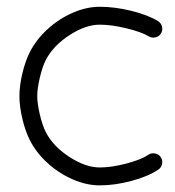

<svg xmlns="http://www.w3.org/2000/svg" viewBox="-20 -559 528 579"><path d="M457.5 -47.6Q426.3 -26.6 376.1 -13.3Q325.9 0 280.8 0Q241 0 199.3 -18.1Q157.7 -36.1 123.7 -67.1Q89.6 -98.1 70.3 -135.7Q56.4 -163.1 47.5 -200.6Q38.6 -238 38.6 -269.3Q38.6 -300.5 47.5 -337.9Q56.4 -375.2 70.3 -402.6Q89.6 -440.2 123.7 -471.3Q157.7 -502.4 199.3 -520.5Q241 -538.6 280.8 -538.6Q325.7 -538.6 375.4 -526.5Q425 -514.4 456.5 -495.4Q465.8 -489.7 468.5 -478.6Q471.2 -467.5 465.6 -458.3Q460 -449 448.9 -446.4Q437.7 -443.8 428.5 -449.5Q406.5 -462.6 361.5 -473.6Q316.4 -484.6 280.8 -484.6Q238.3 -484.6 189.3 -452.9Q140.4 -421.1 118.2 -378.2Q108.2 -358.9 100.2 -325.3Q92.3 -291.7 92.3 -269.3Q92.3 -246.8 100.2 -213.3Q108.2 -179.7 118.2 -160.4Q140.4 -117.4 189.3 -85.7Q238.3 -54 280.8 -54Q316.2 -54 361 -65.8Q405.8 -77.6 427.5 -92.3Q436.5 -98.4 447.6 -96.2Q458.7 -94 464.8 -85Q470.9 -75.9 468.8 -64.8Q466.6 -53.7 457.5 -47.6Z"/></svg>

Font: Tecnico
Style: Fino
Weight: 400
Version: Version 1.3